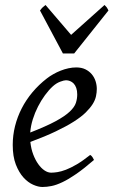

<svg xmlns="http://www.w3.org/2000/svg" viewBox="-20 -726 453 766"><path d="M190.9 -381.8Q174.8 -367.2 159.4 -346.2Q144 -325.2 131.6 -300.8Q119.1 -276.4 110.8 -249.8Q102.5 -223.1 100.6 -197.3Q164.6 -222.2 201.9 -242.4Q239.3 -262.7 258.3 -280.8Q277.3 -298.8 282.7 -315.4Q288.1 -332 288.1 -349.1Q288.1 -364.3 284.2 -375.2Q280.3 -386.2 273.9 -392.8Q267.6 -399.4 259.5 -402.6Q251.5 -405.8 243.2 -405.8Q235.4 -405.8 220.2 -400.1Q205.1 -394.5 190.9 -381.8ZM366.2 -371.1Q366.2 -357.4 363 -342.3Q359.9 -327.1 349.9 -311Q339.8 -294.9 322 -277.3Q304.2 -259.8 274.7 -241Q245.1 -222.2 202.6 -201.9Q160.2 -181.6 101.1 -159.7Q104 -132.3 112.5 -109.9Q121.1 -87.4 132.6 -71.3Q144 -55.2 157.5 -46.1Q170.9 -37.1 184.1 -37.1Q194.3 -37.1 209 -39.3Q223.6 -41.5 242.9 -48.8Q262.2 -56.2 286.4 -70.3Q310.5 -84.5 339.8 -107.9Q345.2 -105 349.4 -98.4Q353.5 -91.8 355 -87.9Q314.9 -53.2 284.2 -32Q253.4 -10.7 229.2 0.7Q205.1 12.2 185.8 16.1Q166.5 20 148.9 20Q132.8 20 112.3 11Q91.8 2 73.7 -17.8Q55.7 -37.6 43.2 -69.6Q30.8 -101.6 30.8 -147.9Q30.8 -186 40 -222.9Q49.3 -259.8 66.7 -293.7Q84 -327.6 109.4 -357.9Q134.8 -388.2 167 -413.1Q178.2 -421.9 192.4 -429.9Q206.5 -438 221.9 -444.1Q237.3 -450.2 253.2 -453.6Q269 -457 284.2 -457Q305.2 -457 320.6 -449.5Q335.9 -441.9 346.2 -429.7Q356.4 -417.5 361.3 -402.1Q366.2 -386.7 366.2 -371.1ZM275.9 -512.7H231L139.6 -684.1Q146.5 -693.4 150.4 -696.8Q154.3 -700.2 161.6 -706.1L263.7 -586.9L397 -706.1Q402.8 -700.7 405.5 -697Q408.2 -693.4 412.6 -684.1Z"/></svg>

Font: Gentium Plus Afr
Style: Italic
Weight: 400
Italic angle: -8°
Designer: J. Victor Gaultney, Annie Olsen, Iska Routamaa, Becca Hirsbrunner
Foundry: SIL International
Version: Version 5.000